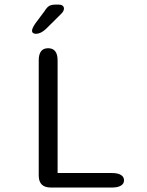

<svg xmlns="http://www.w3.org/2000/svg" viewBox="-20 -840 659 860"><path d="M238 -65H481.5Q507.5 -65 521.5 -56.5Q535.5 -48 535.5 -32Q535.5 -17 521.5 -8.5Q507.5 0 481.5 0H207.5Q153.5 0 153.5 -54V-569.5Q153.5 -624 195.5 -624Q238 -624 238 -569.5ZM140.5 -688.5Q135 -688.5 129.2 -691.5Q123.5 -694.5 123.5 -702.5Q123.5 -713 138 -734.5L179 -789.5Q190.5 -808 201 -813.8Q211.5 -819.5 231.5 -819.5H242.5Q253.5 -819.5 260 -814.8Q266.5 -810 266.5 -801.5Q266.5 -789.5 252.5 -776.5L186 -710.5Q173 -698.5 161.8 -693.5Q150.5 -688.5 140.5 -688.5Z"/></svg>

Font: Sono ExtraLight Monospace
Style: Regular
Weight: 400
Version: Version 2.112